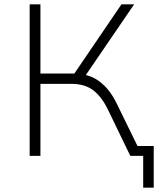

<svg xmlns="http://www.w3.org/2000/svg" viewBox="-20 -725 735 893"><path d="M646 148V0H606V-46H695V148ZM118 0V-705H168V-383H338L315 -367L545 -705H604L369 -361L353 -380Q391 -377 422 -359.5Q453 -342 478.5 -312.5Q504 -283 524 -241L642 0H586L485 -209Q455 -273 415 -304Q375 -335 313 -335H168V0Z"/></svg>

Font: Nunito Sans 7pt ExtraLight
Style: Regular
Weight: 250
Designer: Vernon Adams
Foundry: Vernon Adams
Version: Version 3.101;gftools[0.9.27]